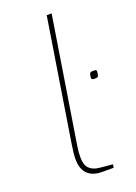

<svg xmlns="http://www.w3.org/2000/svg" viewBox="-146 -822 622 881"><g transform="rotate(-20 165.0 -381.5)"><path d="M99 -96Q99 -125 108 -179L201 -763H225L132 -179Q131 -172 127 -147Q123 -122 123 -97Q123 -60 140 -42.5Q157 -25 190 -22L253 -16L250 0H195Q148 0 123.5 -24.5Q99 -49 99 -96ZM293 -426 295 -438Q297 -450 309 -450H321Q332 -450 330 -438L328 -426Q327 -414 315 -414H303Q298 -414 295 -417.5Q292 -421 293 -426Z"/></g></svg>

Font: Exo Thin
Style: Italic
Weight: 250
Italic angle: -9°
Designer: Natanael Gama
Foundry: Natanael Gama
Version: Version 1.500; ttfautohint (v1.6)